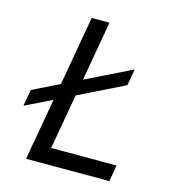

<svg xmlns="http://www.w3.org/2000/svg" viewBox="-104 -782 794 870"><g transform="rotate(15 293.0 -346.5)"><path d="M23.4 -229 148.4 -290.5 110.8 -76.7H110.4L97.2 0H487.8L501 -76.7H194.3L239.7 -335.4L454.1 -440.9L468.3 -518.6L253.4 -413.1L302.7 -693.4H219.2L162.1 -368.2L37.1 -306.6Z"/></g></svg>

Font: Cascadia Mono NF SemiLight
Style: Italic
Weight: 350
Italic angle: -10°
Monospace: yes
Designer: Aaron Bell
Foundry: Saja Typeworks
Version: Version 2404.023